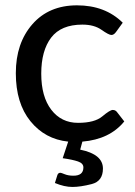

<svg xmlns="http://www.w3.org/2000/svg" viewBox="-20 -536 518 734"><path d="M260.7 135.7Q298.8 135.7 298.8 104Q298.8 88.4 278.3 81.3Q257.8 74.2 219.7 68.8L240.7 5.4Q151.9 -3.9 96.2 -72.8Q40.5 -141.6 40.5 -256.3Q40.5 -371.1 103.8 -443.4Q167 -515.6 274.4 -515.6Q381.8 -515.6 449.2 -449.2L423.8 -414.1Q415.5 -402.3 405.8 -402.3Q396 -402.3 367.9 -422.1Q339.8 -441.9 294.9 -441.9Q213.4 -441.9 175.5 -392.1Q137.7 -342.3 137.7 -254.4Q137.7 -166.5 176 -116.5Q214.4 -66.4 278.3 -66.4Q341.8 -66.4 371.1 -91.1Q400.4 -115.7 411.1 -115.7Q421.9 -115.7 428.2 -106.4L455.1 -71.8Q399.4 -3.4 294.9 5.4L286.6 36.1Q373.5 53.7 373.5 108.4Q373.5 156.7 330.6 167.7Q287.6 178.7 256.8 178.7Q226.1 178.7 189.9 163.6L199.2 133.8Q202.1 124.5 210.9 124.5Q213.9 124.5 227.5 130.1Q241.2 135.7 260.7 135.7Z"/></svg>

Font: Lato-Medium
Style: Regular
Weight: 500
Designer: Lukasz Dziedzic
Foundry: tyPoland Lukasz Dziedzic
Version: Version 2.006; 2014-01-15